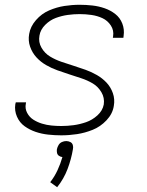

<svg xmlns="http://www.w3.org/2000/svg" viewBox="-20 -558 616 803"><path d="M236 8Q269 8 302 3Q335 -2 367.5 -15Q400 -28 425.5 -55Q451 -82 456 -115Q461 -143 452 -168.5Q443 -194 425.5 -212.5Q408 -231 385.5 -244Q363 -257 338 -266Q313 -275 287.5 -283Q262 -291 237 -299.5Q212 -308 189.5 -321.5Q167 -335 153.5 -358.5Q140 -382 145 -409Q149 -434 169 -454Q189 -474 213.5 -483Q238 -492 263 -495.5Q288 -499 313 -499Q338 -499 362.5 -495.5Q387 -492 408.5 -482Q430 -472 443.5 -451.5Q457 -431 453 -406Q453 -403 452 -400H496Q496 -404 497 -408Q501 -435 491.5 -459.5Q482 -484 462 -499.5Q442 -515 417.5 -523.5Q393 -532 366.5 -535Q340 -538 313 -538Q281 -538 249 -533Q217 -528 185.5 -514.5Q154 -501 130.5 -474Q107 -447 102 -416Q97 -388 106 -362.5Q115 -337 132.5 -318Q150 -299 172.5 -286Q195 -273 220 -264Q245 -255 270 -247Q295 -239 320.5 -230.5Q346 -222 368 -209Q390 -196 404 -172.5Q418 -149 414 -121Q409 -95 387.5 -75.5Q366 -56 340 -47Q314 -38 288 -34.5Q262 -31 236 -31Q216 -31 195.5 -33Q175 -35 155.5 -41Q136 -47 119.5 -57.5Q103 -68 93.5 -86Q84 -104 88 -124Q88 -127 89 -130H46Q45 -126 44 -122Q40 -95 51 -70Q62 -45 83 -30Q104 -15 129 -6.5Q154 2 181.5 5Q209 8 236 8ZM219 225Q247 190 262.5 149Q278 108 285 66Q287 57 284.5 48.5Q282 40 274 36Q266 32 257 32Q248 32 239 36Q230 40 225 48.5Q220 57 218 66Q217 74 218.5 81.5Q220 89 226.5 93.5Q233 98 241 99Q233 127 220.5 154Q208 181 190 204Z"/></svg>

Font: Iosevka Sparkle XLtObl
Style: Regular
Weight: 200
Italic angle: -9°
Designer: Belleve Invis
Foundry: Belleve Invis
Version: Version 4.5.0; ttfautohint (v1.8.3)